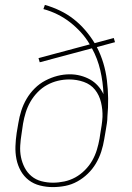

<svg xmlns="http://www.w3.org/2000/svg" viewBox="-20 -755 540 783"><path d="M195 8Q169 8 143 1.5Q117 -5 97 -20.5Q77 -36 64.5 -58.5Q52 -81 47 -106.5Q42 -132 43 -159Q44 -186 48 -213L55 -254Q59 -279 67 -304Q75 -329 88.5 -352Q102 -375 121.5 -394.5Q141 -414 165 -426.5Q189 -439 214 -445.5Q239 -452 265 -452Q287 -452 308 -446.5Q329 -441 347 -431Q365 -421 379 -405.5Q393 -390 402 -371Q400 -421 389 -468.5Q378 -516 355 -558L142 -501L137 -518L346 -574Q331 -600 310.5 -622.5Q290 -645 266.5 -663.5Q243 -682 215 -696Q187 -710 157 -718L163 -735Q195 -726 225 -711.5Q255 -697 280.5 -677Q306 -657 327.5 -632Q349 -607 366 -579L444 -600L449 -583L375 -563Q407 -501 416 -427.5Q425 -354 418 -279Q418 -266 416 -253Q414 -240 412 -228L405 -187Q401 -162 393 -137Q385 -112 371.5 -89Q358 -66 338.5 -47Q319 -28 295.5 -15Q272 -2 246.5 3Q221 8 195 8ZM196 -10Q219 -10 242.5 -15Q266 -20 287 -31.5Q308 -43 326 -61Q344 -79 356 -100Q368 -121 375 -144Q382 -167 386 -190L389 -210Q392 -227 394.5 -244Q397 -261 398 -278Q399 -308 392 -337.5Q385 -367 367.5 -389Q350 -411 321.5 -421Q293 -431 262 -431Q239 -431 216 -425.5Q193 -420 172 -408.5Q151 -397 133.5 -379Q116 -361 104 -340Q92 -319 85 -296.5Q78 -274 74 -251L68 -210Q64 -186 62.5 -161.5Q61 -137 65.5 -114.5Q70 -92 80.5 -71.5Q91 -51 108.5 -36.5Q126 -22 149 -16Q172 -10 196 -10Z"/></svg>

Font: Iosevka Curly Slab ThObl
Style: Regular
Weight: 100
Italic angle: -9°
Monospace: yes
Designer: Belleve Invis
Foundry: Belleve Invis
Version: Version 11.0.0; ttfautohint (v1.8.3)